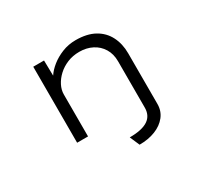

<svg xmlns="http://www.w3.org/2000/svg" viewBox="-148 -739 1209 1142"><g transform="rotate(-30 456.0 -168.5)"><path d="M507 196 478 129Q563 129 604 101.5Q645 74 644 17V-298Q644 -348 621.5 -385Q599 -422 560 -442Q521 -462 472 -462Q427 -462 389.5 -446.5Q352 -431 324.5 -405.5Q297 -380 281.5 -349.5Q266 -319 266 -288V0H191V-522H265L267 -417Q286 -446 318.5 -472Q351 -498 394.5 -515.5Q438 -533 488 -533Q565 -533 616.5 -504.5Q668 -476 694 -425Q720 -374 720 -309V39Q720 87 692 122.5Q664 158 616 177Q568 196 507 196Z"/></g></svg>

Font: Lexend Tera Light
Style: Regular
Weight: 300
Designer: Bonnie Shaver-Troup, Thomas Jockin
Foundry: Lexend
Version: Version 1.007